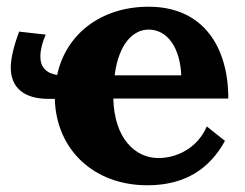

<svg xmlns="http://www.w3.org/2000/svg" viewBox="-20 -536 729 571"><path d="M12 -335C12 -275 52 -242 124 -242H143C147 -91 259 15 418 15C534 15 605 -37 649 -117L595 -160C568 -97 508 -66 451 -66C383 -66 320 -123 317 -243H659C659 -397 584 -516 422 -516C281 -516 176 -435 150 -313C117 -318 100 -337 100 -368C100 -387 106 -411 116 -433L37 -442C21 -400 12 -362 12 -335ZM321 -312C333 -406 376 -448 422 -448C479 -448 516 -392 519 -312Z"/></svg>

Font: LT Superior Serif ExtraBold
Style: Regular
Weight: 800
Designer: Daniel Lyons
Foundry: LyonsType
Version: Version 2.120;FEAKit 1.0